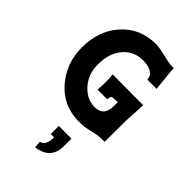

<svg xmlns="http://www.w3.org/2000/svg" viewBox="-273 -736 1135 1135"><g transform="rotate(45 294.0 -168.5)"><path d="M370 112V173Q370 286 254 300L251 257Q292 249 292 179H264V112ZM530 -328Q530 -322 527.5 -273Q525 -224 523 -194Q522 -168 522 -13Q467 -15 424 -2Q379 10 326 10Q304 10 285 7Q171 -10 101 -103Q32 -194 32 -313Q32 -452 111 -541Q193 -637 332 -637Q357 -637 421 -621Q483 -607 503 -611Q503 -586 518 -452H440Q440 -474 427 -488Q401 -515 341 -515Q269 -515 222 -463Q170 -407 170 -309Q170 -221 226 -165Q278 -112 346 -117Q411 -122 411 -202V-234Q366 -234 361 -228Q357 -224 355 -202H274Q277 -244 277 -263Q278 -299 274 -329Q493 -327 530 -328Z"/></g></svg>

Font: GFS Neohellenic Rg
Style: Bold
Weight: 700
Designer: Designed by Takis Katsoulidis and George D. Matthiopoulos.
Foundry: Designed by Takis Katsoulidis and George D. Matthiopoulos.
Version: Version 1.0